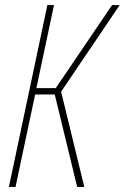

<svg xmlns="http://www.w3.org/2000/svg" viewBox="-20 -734 490 754"><path d="M15 0H41L118 -363H195L283 0H311L220 -374L450 -714H420L199 -388H123L192 -714H166Z"/></svg>

Font: Noto Sans ExtraCondensed Thin
Style: Italic
Weight: 100
Width: 2
Italic angle: -12°
Designer: Monotype Design Team
Foundry: Monotype Imaging Inc.
Version: Version 2.013